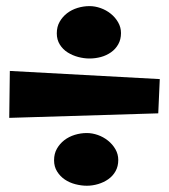

<svg xmlns="http://www.w3.org/2000/svg" viewBox="-20 -590 545 619"><path d="M370.1 -483.4Q370.1 -462.9 361.3 -447.3Q352.5 -431.6 337.9 -421.4Q323.2 -411.1 305.2 -406.2Q287.1 -401.4 268.6 -401.4Q251 -401.4 232.4 -406.2Q213.9 -411.1 198.2 -420.9Q182.6 -430.7 172.9 -446.3Q163.1 -461.9 163.1 -482.4Q163.1 -503.9 172.4 -520Q181.6 -536.1 196.3 -547.4Q210.9 -558.6 230 -564.5Q249 -570.3 268.6 -570.3Q286.1 -570.3 304.2 -564Q322.3 -557.6 336.9 -545.9Q351.6 -534.2 360.8 -518.1Q370.1 -502 370.1 -483.4ZM495.1 -335 490.2 -224.6 9.8 -210 11.7 -361.3ZM361.3 -74.2Q361.3 -53.7 352.5 -38.1Q343.8 -22.5 329.1 -12.2Q314.5 -2 296.4 3.4Q278.3 8.8 259.8 8.8Q242.2 8.8 223.1 3.9Q204.1 -1 189 -11.2Q173.8 -21.5 164.1 -37.1Q154.3 -52.7 154.3 -73.2Q154.3 -94.7 163.6 -110.8Q172.9 -127 187.5 -138.2Q202.1 -149.4 221.2 -155.3Q240.2 -161.1 259.8 -161.1Q277.3 -161.1 295.4 -154.8Q313.5 -148.4 328.1 -136.7Q342.8 -125 352.1 -108.9Q361.3 -92.8 361.3 -74.2Z"/></svg>

Font: Fontdiner Swanky
Style: Regular
Weight: 400
Designer: Font Diner, Inc
Foundry: Font Diner, Inc
Version: Version 1.001